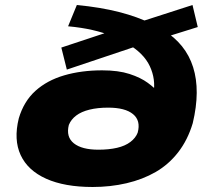

<svg xmlns="http://www.w3.org/2000/svg" viewBox="-20 -736 831 767"><path d="M350 11Q238 11 164.5 -22Q91 -55 62.5 -116.5Q34 -178 55 -263Q75 -331 121.5 -373Q168 -415 236.5 -435Q305 -455 388 -455Q453 -455 497.5 -440.5Q542 -426 570.5 -405Q599 -384 618 -362L593 -363Q603 -419 578.5 -471.5Q554 -524 488 -562L548 -559L247 -458L225 -546L421 -611L428 -592Q393 -606 349.5 -616Q306 -626 252 -631L287 -716Q381 -707 455.5 -688Q530 -669 588 -640L535 -647L749 -716L770 -628L642 -588L632 -616Q722 -561 751.5 -467.5Q781 -374 750 -244Q730 -177 692 -128Q654 -79 602 -49Q550 -19 485.5 -4Q421 11 350 11ZM373 -138Q415 -138 447.5 -145.5Q480 -153 501 -169Q522 -185 530 -206Q543 -254 511.5 -280Q480 -306 412 -306Q370 -306 337.5 -298Q305 -290 284.5 -274.5Q264 -259 255 -237Q243 -189 275 -163.5Q307 -138 373 -138Z"/></svg>

Font: Nunito Sans 7pt Expanded Black
Style: Italic
Weight: 900
Width: 7
Italic angle: -9°
Designer: Vernon Adams
Foundry: Vernon Adams
Version: Version 3.101;gftools[0.9.27]